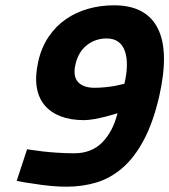

<svg xmlns="http://www.w3.org/2000/svg" viewBox="-20 -692 638 724"><path d="M82 -129Q110 -125 141 -121Q167 -118 198.5 -116Q230 -114 260 -114Q325 -114 365.5 -155Q406 -196 423 -265Q423 -265 410 -261Q397 -257 377.5 -252Q358 -247 336 -243Q314 -239 296 -239Q246 -239 208.5 -253.5Q171 -268 148 -295.5Q125 -323 118.5 -364Q112 -405 124 -459Q136 -513 163.5 -553.5Q191 -594 229 -620Q267 -646 313 -659Q359 -672 410 -672Q531 -672 575 -585Q619 -498 580 -327Q557 -229 522 -163.5Q487 -98 442 -59Q397 -20 344 -4Q291 12 231 12Q203 12 170.5 9Q138 6 109 1Q76 -3 43 -10ZM336 -361Q356 -361 376 -363Q396 -365 413 -368Q431 -372 449 -376Q458 -413 458.5 -444.5Q459 -476 451 -499Q443 -522 426 -534.5Q409 -547 382 -547Q340 -547 308 -522Q276 -497 265 -451Q254 -405 274 -383Q294 -361 336 -361Z"/></svg>

Font: Panefresco 999wt
Style: Italic
Weight: 900
Version: Version 1.001